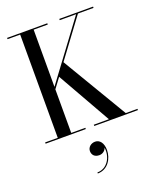

<svg xmlns="http://www.w3.org/2000/svg" viewBox="-185 -861 1059 1279"><g transform="rotate(-20 344.0 -222.0)"><path d="M23.5 -9V0H308.5V-9H208.5V-318L260.5 -388L475.5 -9H368.5V0H678V-9H595L321 -469.5L522.5 -741H633V-750H393.5V-741H509.5L208.5 -335.5V-741H308.5V-750H23.5V-741H113V-9ZM284 147.5C284 173.5 300 194.5 334.5 194.5C360.5 194.5 379.5 176 383.5 158.5C394 227 353 298 282.5 298V305.5C354.5 305.5 393.5 240 393.5 178.5C393.5 128 369 100 337.5 100C307.5 100 284 121 284 147.5Z"/></g></svg>

Font: Bodoni* 24
Style: Regular
Weight: 400
Version: Version 2.3